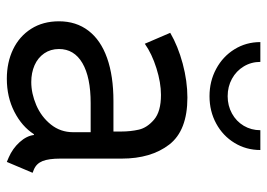

<svg xmlns="http://www.w3.org/2000/svg" viewBox="-131 -651 790 568"><g transform="rotate(90 264.0 -367.0)"><path d="M43 -146.5Q43 -197.3 70.8 -233.6Q98.6 -270 151.6 -288.8Q204.6 -307.6 279.3 -307.6H369.1V-330.1Q369.1 -358.4 363.5 -382.8Q357.9 -407.2 334 -427.7Q310.1 -448.2 260.7 -448.2Q224.6 -448.2 181.9 -434.8Q139.2 -421.4 109.4 -400.4L77.1 -475.6Q116.2 -498.5 168.2 -512.5Q220.2 -526.4 268.6 -526.4Q366.2 -526.4 407.7 -472.7Q449.2 -418.9 449.2 -332V-150.4Q449.2 -116.2 456.5 -97.9Q463.9 -79.6 481.4 -72.3L491.2 -68.4L459 7.8L445.3 2Q419.4 -9.3 400.6 -30Q381.8 -50.8 379.4 -72.3H377Q354 -36.6 310.5 -14.4Q267.1 7.8 212.9 7.8Q164.6 7.8 126 -10.7Q87.4 -29.3 65.2 -64.2Q43 -99.1 43 -146.5ZM222.7 -64.5Q256.3 -64.5 291 -79.3Q325.7 -94.2 348.4 -122.6Q371.1 -150.9 371.1 -188.5V-240.2H285.2Q208.5 -240.2 166.7 -215.8Q125 -191.4 125 -146.5Q125 -121.6 137.9 -102.8Q150.9 -84 173.1 -74.2Q195.3 -64.5 222.7 -64.5ZM104.5 -742.2H163.1Q163.1 -715.3 176.5 -693.1Q189.9 -670.9 213.1 -658.2Q236.3 -645.5 264.6 -645.5Q292.5 -645.5 315.7 -658.2Q338.9 -670.9 352.1 -693.1Q365.2 -715.3 365.2 -742.2H423.8Q423.8 -700.2 402.8 -665.8Q381.8 -631.3 345.5 -611.6Q309.1 -591.8 264.6 -591.8Q220.2 -591.8 183.6 -611.6Q147 -631.3 125.7 -665.8Q104.5 -700.2 104.5 -742.2Z"/></g></svg>

Font: Reddit Sans Vanilla
Style: Regular
Weight: 400
Designer: Stephen Hutchings
Foundry: Reddit
Version: Version 1.013